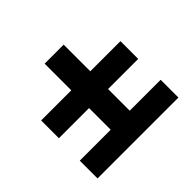

<svg xmlns="http://www.w3.org/2000/svg" viewBox="-125 -758 836 836"><g transform="rotate(-45 293.0 -340.0)"><path d="M48.8 -324.2V-433.6H234.4V-597.7H351.6V-433.6H537.1V-324.2H351.6V-190.9H542V-81.5H43.9V-190.9H234.4V-324.2Z"/></g></svg>

Font: Cascadia Mono NF SemiBold
Style: Regular
Weight: 600
Monospace: yes
Designer: Aaron Bell
Foundry: Saja Typeworks
Version: Version 2404.023; ttfautohint (v1.8.4)